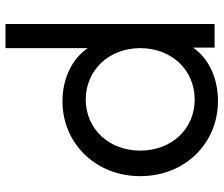

<svg xmlns="http://www.w3.org/2000/svg" viewBox="-76 -708 797 684"><g transform="rotate(-90 322.0 -366.5)"><path d="M492 -745C492 -745 578 -745 578 -745C578 -745 578 0 578 0C578 0 494 0 494 0C494 0 494 -77 494 -77C455 -20 384 12 304 12C153 12 36 -105 36 -265C36 -425 154 -542 303 -542C383 -542 454 -508 492 -452C492 -452 492 -745 492 -745ZM309 -71C414 -71 492 -153 492 -265C492 -376 414 -459 309 -459C204 -459 127 -376 127 -265C127 -153 204 -71 309 -71Z"/></g></svg>

Font: Preevio_Regular
Style: Regular
Weight: 500
Designer: Gumpita Rahayu
Foundry: Tokotype Studio
Version: ""